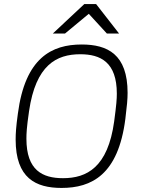

<svg xmlns="http://www.w3.org/2000/svg" viewBox="-20 -915 730 945"><path d="M395 -895 240 -750H300L417 -847L506 -750H566L453 -895ZM283 10C430 10 562 -54 597 -330C605 -394 608 -428 608 -458C608 -648 509 -696 382 -696C235 -696 104 -631 68 -356C59 -291 57 -258 57 -228C57 -38 156 10 283 10ZM290 -38C189 -38 110 -77 110 -232C110 -257 111 -286 123 -368C156 -595 258 -648 375 -648C475 -648 555 -609 555 -454C555 -428 553 -400 542 -318C511 -91 407 -38 290 -38Z"/></svg>

Font: Chivo Light
Style: Italic
Weight: 300
Italic angle: -8°
Designer: Hector Gatti
Foundry: Omnibus-Type
Version: Version 1.003;PS 001.003;hotconv 1.0.70;makeotf.lib2.5.58329